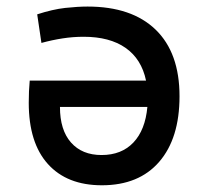

<svg xmlns="http://www.w3.org/2000/svg" viewBox="-20 -547 626 577"><path d="M286.1 9.8Q181.6 9.8 124 -54Q66.4 -117.7 66.4 -238.3Q66.4 -273.9 69.3 -304.7H418.9Q405.3 -369.6 357.4 -403.1Q309.6 -436.5 231.4 -436.5Q199.2 -436.5 168 -431.6Q136.7 -426.8 104.5 -418L91.8 -503.9Q138.2 -519 176 -523.2Q213.9 -527.3 243.2 -527.3Q376 -527.3 447.8 -457.8Q519.5 -388.2 519.5 -257.8Q519.5 -131.3 458.5 -60.8Q397.5 9.8 286.1 9.8ZM285.2 -81.1Q345.2 -81.1 380.9 -118.7Q416.5 -156.2 422.9 -225.6H160.2Q160.2 -156.2 193.4 -118.7Q226.6 -81.1 285.2 -81.1Z"/></svg>

Font: Caskaydia Cove
Style: Regular
Weight: 400
Monospace: yes
Designer: Aaron Bell
Foundry: Saja Typeworks
Version: Version 4.300; ttfautohint (v1.8.3)